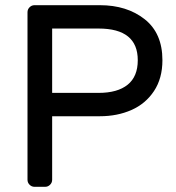

<svg xmlns="http://www.w3.org/2000/svg" viewBox="-20 -720 680 740"><path d="M606 -488Q606 -418 573.5 -369Q541 -320 486.5 -296Q432 -272 365 -272H181V-27Q181 -16 173 -8Q165 0 154 0H113Q102 0 94 -8Q86 -16 86 -27V-673Q86 -684 94 -692Q102 -700 113 -700H365Q469 -700 537.5 -646Q606 -592 606 -488ZM360 -362Q433 -362 472 -393.5Q511 -425 511 -488Q511 -610 360 -610H181V-362Z"/></svg>

Font: Rubik
Style: Regular
Weight: 400
Designer: Hubert & Fischer
Foundry: Hubert & Fischer
Version: Version 1.100